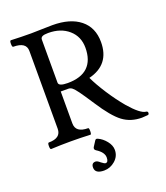

<svg xmlns="http://www.w3.org/2000/svg" viewBox="-158 -775 959 1107"><g transform="rotate(-20 321.0 -221.0)"><path d="M598.1 12.2Q529.8 12.2 480.7 -24.7Q431.6 -61.5 367.2 -161.1Q326.7 -223.1 308.1 -248.3Q289.6 -273.4 278.8 -281.7Q268.1 -290 254.9 -290H209V-94.2Q209 -37.1 285.2 -37.1Q291 -37.1 290.8 -17.1Q290.5 2.9 285.2 2.9Q225.1 0 165 0Q104 0 43.9 2.9Q37.1 2.9 37.1 -17.1Q37.1 -37.1 43.9 -37.1Q119.1 -37.1 119.1 -94.2V-571.8Q119.1 -626 40 -626Q33.2 -626 33 -646Q32.7 -666 40 -666Q101.6 -663.1 163.1 -663.1Q185.1 -663.1 228.5 -664.6Q272 -666 293.9 -666Q403.3 -666 464.1 -616.9Q524.9 -567.9 524.9 -479Q524.9 -340.3 391.1 -307.1Q413.6 -259.3 452.6 -199.2Q491.7 -139.2 533.2 -89.8Q597.7 -15.1 631.8 -12.2Q636.2 -12.2 639.2 -9.3Q642.1 -6.3 642.1 -2Q642.1 9.8 632.8 9.8Q608.4 12.2 598.1 12.2ZM264.2 -321.8Q346.2 -321.8 387.7 -361.6Q429.2 -401.4 429.2 -479Q429.2 -547.4 381.1 -589.6Q333 -631.8 255.9 -631.8Q231 -631.8 220 -626.2Q209 -620.6 209 -607.9V-344.2Q209 -321.8 264.2 -321.8ZM289.1 224.1Q233.9 224.1 233.9 186Q233.9 158.2 258.8 158.2Q270 158.2 286.1 172.9Q304.2 187 311 187Q328.1 187 328.1 158.2Q328.1 125.5 284.2 98.1Q271.5 89.8 277.8 77.1L297.9 45.9Q304.2 32.7 316.9 39.1Q344.2 51.3 365.7 78.1Q387.2 105 387.2 132.8Q387.2 171.4 357.2 197.8Q327.1 224.1 289.1 224.1Z"/></g></svg>

Font: Junicode SmCond Medium
Style: Regular
Weight: 500
Width: 4
Designer: Peter S. Baker
Version: Version 2.206